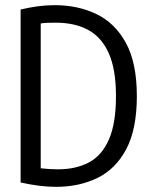

<svg xmlns="http://www.w3.org/2000/svg" viewBox="-20 -720 600 745"><path d="M198 5Q165 5 130 0.5Q95 -4 60 -12V-683Q93 -691 126 -695.5Q159 -700 192 -700Q282 -700 354 -665.5Q426 -631 468.5 -553.5Q511 -476 511 -347Q511 -219 470 -141.5Q429 -64 358 -29.5Q287 5 198 5ZM205 -63Q274 -63 324.5 -89.5Q375 -116 402.5 -178.5Q430 -241 430 -347Q430 -451 402 -513.5Q374 -576 322 -604Q270 -632 196 -632Q180 -632 165 -631.5Q150 -631 138 -629V-67Q155 -65 172.5 -64Q190 -63 205 -63Z"/></svg>

Font: Ubuntu Sans Mono
Style: Regular
Weight: 400
Monospace: yes
Designer: Dalton Maag Ltd
Foundry: Dalton Maag Ltd
Version: Version 1.006